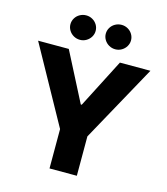

<svg xmlns="http://www.w3.org/2000/svg" viewBox="-132 -1026 981 1127"><g transform="rotate(15 358.5 -462.0)"><path d="M203.1 -707 355.5 -410.2H361.3L513.7 -707H699.2L441.4 -239.3V0H275.4V-239.3L16.6 -707ZM174.8 -849.6Q174.8 -869.6 185.1 -886.7Q195.3 -903.8 213.1 -913.8Q231 -923.8 252 -923.8Q272.5 -923.8 290 -913.8Q307.6 -903.8 317.9 -886.7Q328.1 -869.6 328.1 -849.6Q328.1 -830.1 317.9 -813Q307.6 -795.9 290 -785.6Q272.5 -775.4 252 -775.4Q231 -775.4 213.1 -785.6Q195.3 -795.9 185.1 -813Q174.8 -830.1 174.8 -849.6ZM389.6 -849.6Q389.6 -869.6 399.9 -886.7Q410.2 -903.8 428 -913.8Q445.8 -923.8 466.8 -923.8Q487.3 -923.8 504.9 -913.8Q522.5 -903.8 532.7 -886.7Q543 -869.6 543 -849.6Q543 -830.1 532.7 -813Q522.5 -795.9 504.9 -785.6Q487.3 -775.4 466.8 -775.4Q445.8 -775.4 428 -785.6Q410.2 -795.9 399.9 -813Q389.6 -830.1 389.6 -849.6Z"/></g></svg>

Font: Pretendard ExtraBold
Style: Regular
Weight: 800
Designer: Base glyphs from Inter by Rasmus Andersson; Hangeul glyphs from Noto Sans CJK(Source Han Sans) by Jang Soo-young and Kan
Foundry: Kil Hyung-jin
Version: Version 1.309